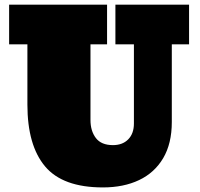

<svg xmlns="http://www.w3.org/2000/svg" viewBox="-20 -797 866 831"><path d="M425.3 14.2Q251.5 14.2 175 -76.9Q98.6 -168 98.6 -344.2V-605H19.5V-776.9H443.4V-605H371.6V-277.8Q371.6 -230 395 -199.5Q418.5 -168.9 468.8 -168.9Q510.7 -168.9 535.2 -194.1Q559.6 -219.2 559.6 -262.2V-605H479.5V-776.9H798.3V-605H723.6V-269Q723.6 -175.8 686.3 -112.5Q648.9 -49.3 582 -17.6Q515.1 14.2 425.3 14.2Z"/></svg>

Font: Angkor
Style: Regular
Weight: 400
Designer: Danh Hong
Foundry: Danh Hong
Version: Version 8.000; ttfautohint (v1.8.3)